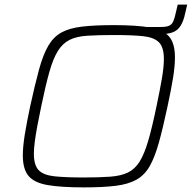

<svg xmlns="http://www.w3.org/2000/svg" viewBox="-20 -805 832 833"><path d="M611 -657 617 -688H679Q702 -688 714 -693.5Q726 -699 732 -713Q738 -727 743 -751L751 -785H792L786 -758Q780 -728 771.5 -708.5Q763 -689 751 -678Q739 -667 720.5 -662Q702 -657 674 -657ZM345 8Q245 8 187 -2Q129 -12 104 -41.5Q79 -71 79 -131Q79 -168 87.5 -221Q96 -274 111 -344Q132 -440 149.5 -504Q167 -568 189.5 -606.5Q212 -645 246.5 -664Q281 -683 335.5 -689.5Q390 -696 473 -696Q574 -696 632 -685.5Q690 -675 714.5 -645.5Q739 -616 739 -556Q739 -517 730.5 -465.5Q722 -414 707 -344Q687 -250 669.5 -187Q652 -124 630 -85Q608 -46 573 -26Q538 -6 483 1Q428 8 345 8ZM343 -35Q412 -35 458.5 -38.5Q505 -42 535 -56.5Q565 -71 585.5 -103.5Q606 -136 623 -194Q640 -252 659 -344Q674 -415 682.5 -465Q691 -515 691 -549Q691 -600 669.5 -621.5Q648 -643 601 -648Q554 -653 474 -653Q405 -653 358.5 -650Q312 -647 282 -632Q252 -617 231.5 -584.5Q211 -552 194.5 -494Q178 -436 159 -344Q149 -297 142 -259Q135 -221 131 -191Q127 -161 127 -138Q127 -88 148 -66.5Q169 -45 217 -40Q265 -35 343 -35Z"/></svg>

Font: Saira SemiExpanded ExtraLight
Style: Italic
Weight: 250
Width: 6
Italic angle: -12°
Designer: Hector Gatti with collaboration of the Omnibus-Type team
Foundry: Omnibus-Type
Version: Version 1.101